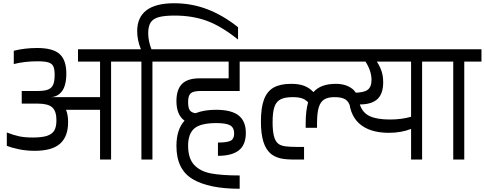

<svg xmlns="http://www.w3.org/2000/svg" viewBox="-20 -984 2989 1184"><path d="M766 -604H665V0H597V-307H387Q400 -277 400 -231Q400 -142 350.5 -98Q301 -54 194 -54Q144 -54 99 -63Q54 -72 22 -85V-167Q63 -151 97.5 -143.5Q132 -136 183 -136Q239 -136 270.5 -146.5Q302 -157 315 -179.5Q328 -202 328 -243Q328 -298 302.5 -321.5Q277 -345 214 -345H114V-423H214Q255 -423 277 -432Q299 -441 308 -462Q317 -483 317 -523Q317 -557 309 -574.5Q301 -592 279 -599Q257 -606 212 -606Q131 -606 65 -589V-671Q133 -688 209 -688Q307 -688 348 -650.5Q389 -613 389 -531Q389 -456 361.5 -420.5Q334 -385 289 -385H597V-604H461V-680H766Z M1448 -816V-740Q1346 -822 1257 -855Q1168 -888 1056 -888Q993 -888 958 -878Q923 -868 908.5 -844.5Q894 -821 894 -779Q894 -731 914 -680H1026V-604H920V0H852V-604H746V-680H849Q826 -736 826 -792Q826 -877 883 -920.5Q940 -964 1054 -964Q1162 -964 1259.5 -926.5Q1357 -889 1448 -816Z M1140 -355Q1140 -319 1150.5 -304Q1161 -289 1186 -286Q1239 -307 1312 -307Q1407 -307 1451.5 -272Q1496 -237 1496 -164Q1496 -91 1453 -57Q1410 -23 1324 -23V-105Q1382 -105 1403 -116.5Q1424 -128 1424 -161Q1424 -196 1400 -210.5Q1376 -225 1314 -225Q1217 -225 1178.5 -192Q1140 -159 1140 -86Q1140 -7 1177.5 33Q1215 73 1281.5 85.5Q1348 98 1458 98V180Q1268 180 1168 120.5Q1068 61 1068 -84Q1068 -185 1118 -240Q1068 -275 1068 -361Q1068 -431 1102 -466Q1136 -501 1211 -501H1390V-604H1006V-680H1554V-604H1458V-423H1219Q1172 -423 1156 -408.5Q1140 -394 1140 -355Z M2152 -604H1534V-680H2152ZM2194 -325H2140Q2131 -358 2109 -371.5Q2087 -385 2043 -385Q2002 -385 1979 -370.5Q1956 -356 1945.5 -321.5Q1935 -287 1935 -223V-196H1865V-223Q1865 -301 1880 -353Q1863 -371 1841 -378Q1819 -385 1785 -385Q1736 -385 1709.5 -371Q1683 -357 1672 -324Q1661 -291 1661 -230Q1661 -180 1669 -146Q1677 -112 1697 -97Q1713 -85 1741.5 -81.5Q1770 -78 1810 -78H1855V0H1801Q1741 0 1709.5 -7.5Q1678 -15 1655 -32Q1620 -59 1604.5 -109Q1589 -159 1589 -234Q1589 -320 1608 -370.5Q1627 -421 1667.5 -444Q1708 -467 1775 -467Q1823 -467 1855 -455Q1887 -443 1913 -416Q1957 -467 2051 -467Q2114 -467 2154 -435Q2194 -403 2194 -325Z M2689 -604H2583V0H2515V-189Q2454 -165 2378 -165Q2259 -165 2195 -222.5Q2131 -280 2131 -397V-412H2159Q2223 -412 2247 -430Q2271 -448 2271 -491Q2271 -546 2234 -604H2092V-680H2689ZM2515 -604H2304Q2325 -571 2334 -541.5Q2343 -512 2343 -477Q2343 -406 2307.5 -373Q2272 -340 2199 -340Q2215 -289 2259.5 -268Q2304 -247 2384 -247Q2457 -247 2515 -264Z M2949 -604H2843V0H2775V-604H2669V-680H2949Z"/></svg>

Font: Rhodium Libre
Style: Regular
Weight: 400
Designer: James Puckett
Foundry: Dunwich Type Founders
Version: Version 1.001; ttfautohint (v1.3)